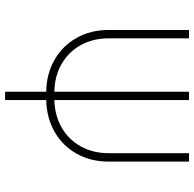

<svg xmlns="http://www.w3.org/2000/svg" viewBox="-24 -722 747 738"><g transform="rotate(90 349.0 -353.5)"><path d="M601.6 -707V-398.4Q601.6 -329.1 571.3 -275.1Q541 -221.2 487.3 -190.4Q433.6 -159.7 365.2 -158.2V0H333V-158.2Q264.6 -159.2 210.7 -189.9Q156.7 -220.7 126.2 -274.9Q95.7 -329.1 95.7 -398.4V-707H127.9V-398.4Q127.9 -337.4 154.1 -290.5Q180.2 -243.7 226.8 -217Q273.4 -190.4 333 -189.5V-707H365.2V-189.5Q424.3 -190.9 470.7 -217.5Q517.1 -244.1 543.2 -291Q569.3 -337.9 569.3 -398.4V-707Z"/></g></svg>

Font: Pretendard Thin
Style: Regular
Weight: 100
Designer: Base glyphs from Inter by Rasmus Andersson; Hangeul glyphs from Noto Sans CJK(Source Han Sans) by Jang Soo-young and Kan
Foundry: Kil Hyung-jin
Version: Version 1.309